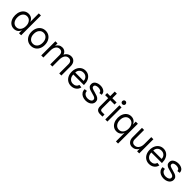

<svg xmlns="http://www.w3.org/2000/svg" viewBox="504 -2649 4798 4798"><g transform="rotate(45 2902.5 -250.0)"><path d="M45 -250Q45 -327 72.5 -387.5Q100 -448 149.5 -482Q199 -516 262 -516Q325 -516 370 -483.5Q415 -451 432 -394V-700H507V0H432V-107Q415 -50 369.5 -17Q324 16 261 16Q198 16 149 -17.5Q100 -51 72.5 -111.5Q45 -172 45 -250ZM277 -57Q346 -57 388.5 -110.5Q431 -164 431 -250Q431 -336 388.5 -389.5Q346 -443 277 -443Q208 -443 165.5 -389.5Q123 -336 123 -250Q123 -164 165.5 -110.5Q208 -57 277 -57Z M627 -248Q627 -326 657 -387Q687 -448 740.5 -482Q794 -516 863 -516Q931 -516 984.5 -482Q1038 -448 1068 -387Q1098 -326 1098 -248Q1098 -170 1068.5 -110Q1039 -50 985.5 -17Q932 16 863 16Q794 16 740.5 -17.5Q687 -51 657 -111Q627 -171 627 -248ZM863 -57Q934 -57 977.5 -109.5Q1021 -162 1021 -248Q1021 -336 977.5 -389.5Q934 -443 863 -443Q792 -443 748.5 -389.5Q705 -336 705 -248Q705 -162 748.5 -109.5Q792 -57 863 -57Z M1751 -443Q1686 -443 1648.5 -389.5Q1611 -336 1611 -243V0H1536V-329Q1536 -382 1509 -412.5Q1482 -443 1433 -443Q1368 -443 1330.5 -389.5Q1293 -336 1293 -243V0H1218V-500H1293V-414Q1313 -460 1355 -488Q1397 -516 1450 -516Q1504 -516 1543 -487Q1582 -458 1599 -406Q1620 -455 1665.5 -485.5Q1711 -516 1768 -516Q1842 -516 1885.5 -465Q1929 -414 1929 -329V0H1854V-329Q1854 -382 1827 -412.5Q1800 -443 1751 -443Z M2044 -251Q2044 -328 2073 -388.5Q2102 -449 2153.5 -482.5Q2205 -516 2271 -516Q2337 -516 2388 -482.5Q2439 -449 2467 -388Q2495 -327 2495 -248V-230H2122Q2122 -153 2165.5 -105Q2209 -57 2279 -57Q2331 -57 2367 -83.5Q2403 -110 2414 -154L2492 -144Q2477 -71 2419 -27.5Q2361 16 2280 16Q2211 16 2157.5 -17.5Q2104 -51 2074 -111.5Q2044 -172 2044 -251ZM2269 -443Q2204 -443 2163 -402.5Q2122 -362 2122 -298H2417Q2417 -362 2375.5 -402.5Q2334 -443 2269 -443Z M2580 -170 2653 -180Q2653 -122 2695.5 -89.5Q2738 -57 2801 -57Q2852 -57 2888.5 -78.5Q2925 -100 2925 -139Q2925 -166 2907 -182.5Q2889 -199 2862 -208.5Q2835 -218 2787 -230Q2729 -244 2693 -258Q2657 -272 2631.5 -299.5Q2606 -327 2606 -373Q2606 -443 2663 -479.5Q2720 -516 2799 -516Q2878 -516 2930 -479Q2982 -442 2982 -372L2909 -362Q2909 -403 2876.5 -423Q2844 -443 2794 -443Q2748 -443 2716 -426.5Q2684 -410 2684 -377Q2684 -343 2716 -326.5Q2748 -310 2815 -294Q2875 -278 2912.5 -263.5Q2950 -249 2976.5 -219.5Q3003 -190 3003 -142Q3003 -96 2977 -60Q2951 -24 2904 -4Q2857 16 2798 16Q2736 16 2686.5 -6Q2637 -28 2608.5 -70.5Q2580 -113 2580 -170Z M3156 -140V-427H3048V-500H3156V-660H3231V-500H3381V-427H3231V-133Q3231 -73 3291 -73H3381V0H3296Q3156 0 3156 -140Z M3556 -500V0H3481V-500ZM3457 -625Q3457 -649 3473 -666.5Q3489 -684 3513 -684Q3537 -684 3554.5 -666.5Q3572 -649 3572 -625Q3572 -601 3554.5 -585Q3537 -569 3513 -569Q3489 -569 3473 -585Q3457 -601 3457 -625Z M3671 -250Q3671 -327 3698.5 -387.5Q3726 -448 3775.5 -482Q3825 -516 3888 -516Q3951 -516 3996 -483.5Q4041 -451 4058 -394V-500H4133V200H4058V-107Q4041 -50 3995.5 -17Q3950 16 3887 16Q3824 16 3775 -17.5Q3726 -51 3698.5 -111.5Q3671 -172 3671 -250ZM3903 -57Q3972 -57 4014.5 -110.5Q4057 -164 4057 -250Q4057 -336 4014.5 -389.5Q3972 -443 3903 -443Q3834 -443 3791.5 -389.5Q3749 -336 3749 -250Q3749 -164 3791.5 -110.5Q3834 -57 3903 -57Z M4278 -171V-500H4353V-171Q4353 -117 4380 -87Q4407 -57 4456 -57Q4524 -57 4565 -111.5Q4606 -166 4606 -257V-500H4681V0H4606V-89Q4585 -41 4540.5 -12.5Q4496 16 4440 16Q4366 16 4322 -34.5Q4278 -85 4278 -171Z M4801 -251Q4801 -328 4830 -388.5Q4859 -449 4910.5 -482.5Q4962 -516 5028 -516Q5094 -516 5145 -482.5Q5196 -449 5224 -388Q5252 -327 5252 -248V-230H4879Q4879 -153 4922.5 -105Q4966 -57 5036 -57Q5088 -57 5124 -83.5Q5160 -110 5171 -154L5249 -144Q5234 -71 5176 -27.5Q5118 16 5037 16Q4968 16 4914.5 -17.5Q4861 -51 4831 -111.5Q4801 -172 4801 -251ZM5026 -443Q4961 -443 4920 -402.5Q4879 -362 4879 -298H5174Q5174 -362 5132.5 -402.5Q5091 -443 5026 -443Z M5337 -170 5410 -180Q5410 -122 5452.5 -89.5Q5495 -57 5558 -57Q5609 -57 5645.5 -78.5Q5682 -100 5682 -139Q5682 -166 5664 -182.5Q5646 -199 5619 -208.5Q5592 -218 5544 -230Q5486 -244 5450 -258Q5414 -272 5388.5 -299.5Q5363 -327 5363 -373Q5363 -443 5420 -479.5Q5477 -516 5556 -516Q5635 -516 5687 -479Q5739 -442 5739 -372L5666 -362Q5666 -403 5633.5 -423Q5601 -443 5551 -443Q5505 -443 5473 -426.5Q5441 -410 5441 -377Q5441 -343 5473 -326.5Q5505 -310 5572 -294Q5632 -278 5669.5 -263.5Q5707 -249 5733.5 -219.5Q5760 -190 5760 -142Q5760 -96 5734 -60Q5708 -24 5661 -4Q5614 16 5555 16Q5493 16 5443.5 -6Q5394 -28 5365.5 -70.5Q5337 -113 5337 -170Z"/></g></svg>

Font: MedMera Sans
Style: Regular
Weight: 400
Designer: Kasper Nordkvist
Foundry: UNCUT.wtf
Version: Version 1.300